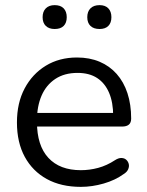

<svg xmlns="http://www.w3.org/2000/svg" viewBox="-20 -719 572 748"><path d="M295 9Q218 9 162.5 -21.5Q107 -52 76.5 -108Q46 -164 46 -242Q46 -318 76 -374.5Q106 -431 158.5 -463Q211 -495 280 -495Q329 -495 368 -478.5Q407 -462 434.5 -431Q462 -400 476.5 -356Q491 -312 491 -257Q491 -241 482 -233.5Q473 -226 456 -226H108V-279H437L421 -266Q421 -320 405 -357.5Q389 -395 358.5 -415Q328 -435 282 -435Q231 -435 195.5 -411.5Q160 -388 142 -346.5Q124 -305 124 -250V-244Q124 -152 168.5 -104Q213 -56 295 -56Q329 -56 362.5 -65Q396 -74 428 -95Q442 -104 453.5 -103.5Q465 -103 472 -96.5Q479 -90 481.5 -80.5Q484 -71 479.5 -60Q475 -49 462 -41Q429 -17 384 -4Q339 9 295 9ZM368 -606Q345 -606 332.5 -618Q320 -630 320 -652Q320 -674 332.5 -686.5Q345 -699 368 -699Q390 -699 402 -686.5Q414 -674 414 -652Q414 -630 402 -618Q390 -606 368 -606ZM193 -606Q171 -606 158.5 -618Q146 -630 146 -652Q146 -674 158.5 -686.5Q171 -699 193 -699Q216 -699 228 -686.5Q240 -674 240 -652Q240 -630 228 -618Q216 -606 193 -606Z"/></svg>

Font: Nunito ExtraLight
Style: Regular
Weight: 400
Version: Version 3.602